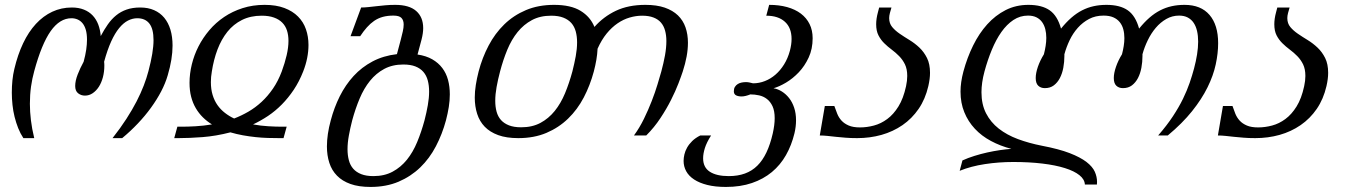

<svg xmlns="http://www.w3.org/2000/svg" viewBox="-20 -549 5481 778"><path d="M401.9 -298.8Q402.4 -294.9 402.6 -291Q402.8 -287.1 402.8 -283.2Q402.8 -258.3 397 -236.1Q391.1 -213.9 380.6 -197.5Q370.1 -181.2 355.7 -171.4Q341.3 -161.6 324.2 -161.6Q308.6 -161.6 296.7 -170.9Q284.7 -180.2 284.7 -200.7Q284.7 -221.2 294.7 -247.1Q304.7 -273 318.9 -298.8Q326.2 -325.7 329.4 -347.9Q332.5 -370.1 332.5 -388.2Q332.5 -411.6 327.7 -428.2Q322.8 -444.8 314.2 -455.1Q305.7 -465.3 294.2 -470.2Q282.7 -475.1 269.6 -475.1Q222.2 -475.1 185.3 -422.9Q148.5 -370.6 118.7 -260.8Q110.4 -231 105.7 -198Q101.1 -165.1 101.1 -128.4Q101.1 -96.2 105.3 -61.8Q109.4 -27.4 118.7 10.7H74.7Q62.5 -7.8 53.7 -29.8Q45 -51.8 39.1 -75.5Q33.2 -99.1 30.6 -124Q27.9 -148.9 27.9 -173.8Q27.9 -199.2 30.3 -223.4Q32.8 -247.6 38.1 -269.5Q51.8 -327.6 73.8 -373.8Q95.7 -419.9 125.5 -452.2Q155.3 -484.4 191.9 -501.5Q228.5 -518.6 271 -518.6Q298.9 -518.6 320.1 -510Q341.3 -501.5 355.7 -486.1Q370.1 -470.7 378.2 -449.5Q386.2 -428.2 388.2 -402.8Q401.9 -428.7 417 -450.2Q432.1 -471.7 450.7 -486.8Q469.3 -502 493.2 -510.3Q517.1 -518.6 548.3 -518.6Q580.1 -518.6 604.5 -507.8Q628.9 -497.1 645.5 -477.1Q662.1 -457 670.7 -428.5Q679.2 -399.9 679.2 -364.3Q679.2 -310.1 659.7 -244.2Q650.4 -211.9 633.1 -178.7Q615.7 -145.5 592 -112.8Q568.4 -80.1 538.8 -48.9Q509.3 -17.6 475.1 10.7H436Q468.3 -30.3 492.2 -67.4Q516.1 -104.5 533.5 -138.2Q550.8 -171.9 562.5 -202.4Q574.2 -232.9 581.5 -260.8Q602.1 -338.4 602.1 -386.2Q602.1 -432.1 585.2 -453.6Q568.4 -475.1 536.1 -475.1Q517.1 -475.1 498.5 -465.6Q480 -456.1 462.9 -435.3Q445.8 -414.6 430.4 -380.9Q415.1 -347.2 401.9 -298.8Z M716.3 -35.6Q741.2 -35.6 772.7 -37.4Q804.2 -39.1 838.9 -44.9Q818.8 -57.1 802.2 -73.5Q785.6 -89.8 773.4 -110.6Q761.2 -131.3 754.6 -156.7Q748 -182.1 748 -213.4Q748 -250.5 757.3 -288.3Q766.6 -326.2 784.4 -361.1Q802.2 -396 828.4 -426.8Q854.5 -457.5 888.2 -480.2Q921.9 -502.9 963.1 -516.1Q1004.4 -529.3 1052.2 -529.3Q1098.6 -529.3 1132.3 -516.6Q1166 -503.9 1187.7 -481.9Q1209.5 -460 1219.7 -430.4Q1230 -400.9 1230 -366.7Q1230 -340.8 1224.6 -313.7Q1219.2 -286.6 1208.5 -259.3Q1192.4 -218.3 1170.2 -185.1Q1147.9 -151.9 1121.8 -125.5Q1095.7 -99.1 1066.2 -79.3Q1036.6 -59.6 1005.4 -44.9Q1037.1 -39.1 1067.6 -37.4Q1098.1 -35.6 1123.5 -35.6H1141.6L1128.9 10.7H1110.8Q1089.4 10.7 1065.4 10Q1041.5 9.3 1015.9 6.6Q990.2 3.9 964.4 -0.7Q938.5 -5.4 913.6 -12.7Q855 2.4 800.8 6.6Q746.6 10.7 704.1 10.7H686L698.7 -35.6ZM1040.5 -485.4Q995.1 -485.4 960.4 -468Q925.8 -450.7 901.4 -420.2Q877 -389.6 861.3 -348.4Q845.7 -307.1 838.4 -259.3Q836.4 -248 835.4 -237.3Q834.5 -226.6 834.5 -216.3Q834.5 -187 841.6 -164.1Q848.6 -141.1 861.3 -123Q874 -105 891.4 -91.6Q908.7 -78.1 928.7 -68.8Q958 -80.1 986.3 -96.4Q1014.6 -112.8 1039.8 -136Q1064.9 -159.2 1085.9 -189.7Q1106.9 -220.2 1121.6 -259.3Q1134.3 -293.9 1141.6 -325.4Q1148.9 -356.9 1148.9 -383.3Q1148.9 -406.7 1142.8 -425.5Q1136.7 -444.3 1123.5 -457.5Q1110.4 -470.7 1089.8 -478Q1069.3 -485.4 1040.5 -485.4Z M1574.2 -485.8Q1549.8 -485.8 1530.8 -480.5Q1511.7 -475.1 1496.1 -464.4Q1480.5 -453.6 1466.8 -438.2Q1453.1 -422.9 1439.5 -402.3H1400.4L1443.4 -518.6Q1457.5 -518.6 1472.9 -520.3Q1488.3 -522 1505.6 -523.9Q1522.9 -525.9 1541.7 -527.6Q1560.5 -529.3 1581.5 -529.3Q1638.2 -529.3 1666.5 -504.4Q1694.8 -479.5 1694.8 -435.1Q1694.8 -414.6 1688 -388.2L1671.9 -328.1Q1707 -322.8 1731.7 -308.6Q1756.3 -294.4 1772.2 -273.4Q1788.1 -252.4 1795.4 -225.3Q1802.7 -198.2 1802.7 -166.5Q1802.7 -142.1 1798.6 -115.7Q1794.4 -89.4 1787.1 -61.5Q1772 -5.4 1746.3 43.7Q1720.7 92.8 1682.9 129.4Q1645 166 1595 187.3Q1544.9 208.5 1481.4 208.5Q1433.6 208.5 1400.1 196.5Q1366.7 184.6 1345.5 162.8Q1324.2 141.1 1314.5 110.8Q1304.7 80.6 1304.7 44.4Q1304.7 -4.4 1320.3 -61.5Q1334 -113.3 1356.9 -159.2Q1379.9 -205.1 1412.8 -241Q1445.8 -276.9 1489.5 -300Q1533.2 -323.2 1588.4 -329.6L1604 -388.2Q1608.9 -406.7 1612.3 -422.1Q1615.7 -437.5 1615.7 -449.7Q1615.7 -466.8 1606.7 -476.3Q1597.7 -485.8 1574.2 -485.8ZM1407.2 -61.5Q1398.9 -29.3 1393.6 0.2Q1388.2 29.8 1388.2 55.7Q1388.2 80.1 1393.6 100.3Q1398.9 120.6 1411.4 134.8Q1423.8 148.9 1443.8 156.7Q1463.9 164.6 1493.2 164.6Q1537.6 164.6 1570.8 146.7Q1604 128.9 1628.7 98.4Q1653.3 67.9 1670.4 26.6Q1687.5 -14.6 1700.2 -61.5Q1708.5 -93.8 1713.6 -123Q1718.8 -152.3 1718.8 -178.2Q1718.8 -202.6 1713.4 -222.9Q1708 -243.2 1695.6 -257.6Q1683.1 -272 1663.3 -279.8Q1643.6 -287.6 1614.3 -287.6Q1570.3 -287.6 1537.1 -269.8Q1503.9 -252 1479.2 -221.4Q1454.6 -190.9 1437.3 -149.7Q1419.9 -108.4 1407.2 -61.5Z M2386.2 -259.3Q2371.1 -203.1 2345.5 -154.1Q2319.8 -105 2282 -68.4Q2244.1 -31.7 2194.1 -10.5Q2144 10.7 2080.1 10.7Q2032.2 10.7 1998.8 -1.5Q1965.3 -13.7 1944.3 -35.4Q1923.3 -57.1 1913.6 -87.4Q1903.8 -117.7 1903.8 -153.8Q1903.8 -178.2 1908 -204.6Q1912.1 -231 1919.4 -259.3Q1934.1 -315.4 1960 -364.5Q1985.8 -413.6 2023.4 -450.2Q2061 -486.8 2111.3 -508.1Q2161.6 -529.3 2225.1 -529.3Q2293 -529.3 2332.5 -505.1Q2372.1 -481 2388.7 -439.9Q2425.3 -481.4 2475.8 -505.4Q2526.4 -529.3 2595.2 -529.3Q2641.1 -529.3 2673.6 -518.1Q2706.1 -506.8 2727.1 -486.6Q2748 -466.3 2757.8 -438Q2767.6 -409.7 2767.6 -375.5Q2767.6 -349.1 2762.2 -319.8Q2756.8 -290.5 2746.6 -259.3Q2740.7 -241.2 2729 -210.7Q2717.3 -180.2 2699.2 -144.3Q2681.2 -108.4 2656.2 -70.6Q2631.3 -32.7 2598.6 0H2548.8Q2571.3 -30.8 2589.1 -67.1Q2606.9 -103.5 2620.8 -139.4Q2634.8 -175.3 2644.3 -207Q2653.8 -238.8 2659.7 -259.3Q2668.9 -293.5 2674.6 -324.7Q2680.2 -356 2680.2 -382.8Q2680.2 -405.8 2675 -424.8Q2669.9 -443.8 2658.4 -457.3Q2647 -470.7 2628.2 -478Q2609.4 -485.4 2582 -485.4Q2557.1 -485.4 2531.7 -478Q2506.3 -470.7 2482.7 -454.6Q2459 -438.5 2438.2 -413.1Q2417.5 -387.7 2401.4 -351.6Q2400.4 -329.6 2396.5 -306.6Q2392.6 -283.7 2386.2 -259.3ZM2299.3 -259.3Q2307.6 -292 2313 -321.5Q2318.4 -351.1 2318.4 -377.4Q2318.4 -401.4 2313 -421.4Q2307.6 -441.4 2295.2 -455.6Q2282.7 -469.7 2262.7 -477.5Q2242.7 -485.4 2213.4 -485.4Q2168.5 -485.4 2135.3 -467.5Q2102.1 -449.7 2077.4 -419.2Q2052.7 -388.7 2035.6 -347.4Q2018.6 -306.2 2006.3 -259.3Q1997.6 -226.6 1992.2 -196.5Q1986.8 -166.5 1986.8 -140.6Q1986.8 -116.2 1992.2 -96.4Q1997.6 -76.7 2010 -62.7Q2022.5 -48.8 2042.5 -41Q2062.5 -33.2 2091.8 -33.2Q2136.7 -33.2 2169.9 -51Q2203.1 -68.8 2227.8 -99.4Q2252.4 -129.9 2269.5 -171.1Q2286.6 -212.4 2299.3 -259.3Z M3180.7 -343.3Q3184.1 -356.4 3185.8 -368.2Q3187.5 -379.9 3187.5 -391.1Q3187.5 -436.5 3160.4 -460.9Q3133.3 -485.4 3085 -485.4L3096.7 -529.3Q3136.7 -529.3 3169.4 -520.3Q3202.1 -511.2 3225.1 -493.9Q3248 -476.6 3260.5 -451.4Q3272.9 -426.3 3272.9 -394Q3272.9 -350.6 3256.8 -315.9Q3240.7 -281.2 3216.6 -255.9Q3192.4 -230.5 3164.8 -214.1Q3137.2 -197.8 3114.3 -191.4Q3131.8 -188.5 3148.2 -178.2Q3164.6 -168 3177.5 -151.6Q3190.4 -135.3 3198 -112.5Q3205.6 -89.8 3205.6 -61.5Q3205.6 -35.6 3199.2 -8.8Q3187.5 39.6 3164.8 79.6Q3142.1 119.6 3107.7 148.2Q3073.2 176.8 3026.9 192.6Q2980.5 208.5 2921.4 208.5Q2877.9 208.5 2845.9 200.4Q2814 192.4 2792.5 178.2Q2771 164.1 2760.5 144.8Q2750 125.5 2750 103Q2750 90.8 2753.2 76.9Q2756.3 63 2764.2 49.1Q2772 35.2 2784.9 22.5Q2797.9 9.8 2817.4 0H2861.3Q2843.3 28.3 2836.2 51Q2829.1 73.7 2829.1 92.3Q2829.1 129.4 2856.4 147Q2883.8 164.6 2933.1 164.6Q2969.7 164.6 2998.5 154.1Q3027.3 143.6 3048.8 122.3Q3070.3 101.1 3085.7 68.6Q3101.1 36.1 3111.3 -8.3Q3119.1 -43 3119.1 -69.8Q3119.1 -99.6 3110.4 -118.4Q3101.6 -137.2 3087.6 -147.9Q3073.7 -158.7 3055.9 -162.6Q3038.1 -166.5 3020.5 -166.5Q3010.7 -162.6 3001.7 -160.4Q2992.7 -158.2 2984.9 -158.2Q2971.2 -158.2 2962.4 -162.8Q2953.6 -167.5 2953.6 -179.2Q2953.6 -189.9 2958 -197Q2962.4 -204.1 2969.5 -208.5Q2976.6 -212.9 2985.4 -214.6Q2994.1 -216.3 3002.9 -216.3Q3010.7 -216.3 3017.8 -214.6Q3024.9 -212.9 3031.2 -211.4Q3056.2 -211.4 3079.3 -220.5Q3102.5 -229.5 3122.3 -246.6Q3142.1 -263.7 3157.2 -288.1Q3172.4 -312.5 3180.7 -343.3Z M3464.8 -32.7Q3492.7 -32.7 3521.2 -40.3Q3549.8 -47.9 3575.2 -66.7Q3600.6 -85.4 3620.6 -117.7Q3640.6 -149.9 3651.4 -199.7Q3656.2 -222.2 3656.2 -241.2Q3656.2 -269 3647 -288.1Q3637.7 -307.1 3623.5 -321.5Q3609.4 -335.9 3593.3 -347.9Q3577.1 -359.9 3563 -373.8Q3548.8 -387.7 3539.6 -405.8Q3530.3 -423.8 3530.3 -450.7Q3530.3 -461.4 3532 -473.6Q3533.7 -485.8 3537.6 -500L3542.5 -518.6H3592.3L3585.9 -496.1Q3583 -484.9 3583 -475.6Q3583 -454.1 3595.2 -439.5Q3607.4 -424.8 3626 -412.1Q3644.5 -399.4 3665.8 -386.5Q3687 -373.5 3705.6 -356Q3724.1 -338.4 3736.3 -314Q3748.5 -289.6 3748.5 -253.9Q3748.5 -241.7 3746.8 -228.5Q3745.1 -215.3 3741.7 -200.2Q3729.5 -147.5 3702.4 -107.9Q3675.3 -68.4 3637 -42Q3598.6 -15.6 3551.8 -2.4Q3504.9 10.7 3453.1 10.7Q3427.7 10.7 3406.5 9Q3385.3 7.3 3366.9 5.4Q3348.6 3.4 3332.8 1.7Q3316.9 0 3301.8 0L3322.3 -119.6H3360.8Q3366.2 -103.5 3372.6 -87.9Q3378.9 -72.3 3390.1 -60.1Q3401.4 -47.9 3419.2 -40.3Q3437 -32.7 3464.8 -32.7Z M4609.4 -322.3Q4609.4 -297.9 4605 -274.4Q4600.6 -251 4591.1 -232.7Q4581.5 -214.4 4566.7 -203.1Q4551.8 -191.9 4530.3 -191.9Q4513.7 -191.9 4503.4 -201.7Q4493.2 -211.4 4493.2 -232.9Q4493.2 -252.4 4502 -278.1Q4510.7 -303.7 4526.4 -329.1Q4530.8 -345.7 4533.4 -362.3Q4536.1 -378.9 4536.1 -394.5Q4536.1 -413.6 4531.7 -430.2Q4527.3 -446.8 4517.3 -459.2Q4507.3 -471.7 4491.2 -478.8Q4475.1 -485.8 4451.7 -485.8Q4418.9 -485.8 4393.1 -472.2Q4367.2 -458.5 4347.4 -436.3Q4327.6 -414.1 4314.2 -386Q4300.8 -357.9 4293 -329.1V-322.3Q4293 -297.9 4288.6 -274.4Q4284.2 -251 4274.7 -232.7Q4265.1 -214.4 4250.2 -203.1Q4235.4 -191.9 4213.9 -191.9Q4197.3 -191.9 4187 -201.7Q4176.8 -211.4 4176.8 -232.9Q4176.8 -252.4 4185.5 -278.1Q4194.3 -303.7 4210 -329.1Q4214.4 -346.2 4217 -363Q4219.7 -379.9 4219.7 -395.5Q4219.7 -414.6 4215.6 -430.9Q4211.4 -447.3 4202.6 -459.5Q4193.8 -471.7 4179.7 -478.8Q4165.5 -485.8 4145.5 -485.8Q4113.3 -485.8 4086.4 -468Q4059.6 -450.2 4037.8 -419.4Q4016.1 -388.7 3999 -347.4Q3981.9 -306.2 3969.2 -259.3Q3957 -213.9 3957 -175.3Q3957 -126 3975.6 -89.8Q3994.1 -53.7 4027.1 -27.8Q4060.1 -2 4104.7 14.6Q4149.4 31.2 4201.7 41.5Q4271 54.7 4314.5 71.5Q4357.9 88.4 4382.6 107.4Q4407.2 126.5 4416.3 147Q4425.3 167.5 4425.3 188Q4425.3 190.9 4425 193.6Q4424.8 196.3 4424.8 198.7H4376Q4375 177.7 4354 160.9Q4333 144 4294.9 132.1Q4256.8 120.1 4203.9 113.8Q4150.9 107.4 4085.9 107.4Q4026.9 107.4 3970.7 116Q3914.6 124.5 3868.7 143.1L3879.9 101.1Q3902.3 90.8 3928.2 82.8Q3954.1 74.7 3980.5 68.8Q4006.8 63 4032 59.3Q4057.1 55.7 4078.1 54.2Q4033.2 42.5 3995.4 22.2Q3957.5 2 3930.2 -27.3Q3902.8 -56.6 3887.5 -94.2Q3872.1 -131.8 3872.1 -177.7Q3872.1 -215.3 3883.8 -259.3Q3898.9 -315.4 3923.1 -364.5Q3947.3 -413.6 3980.2 -450.2Q4013.2 -486.8 4054.9 -508.1Q4096.7 -529.3 4147 -529.3Q4202.1 -529.3 4233.6 -507.1Q4265.1 -484.9 4279.3 -433.1Q4300.3 -459 4321.3 -477.3Q4342.3 -495.6 4364.7 -507.1Q4387.2 -518.6 4411.4 -523.9Q4435.5 -529.3 4463.4 -529.3Q4518.6 -529.3 4550 -507.1Q4581.5 -484.9 4595.7 -433.1Q4616.7 -459 4637.7 -477.3Q4658.7 -495.6 4681.2 -507.1Q4703.6 -518.6 4727.8 -523.9Q4752 -529.3 4779.8 -529.3Q4846.2 -529.3 4881.1 -488.5Q4916 -447.8 4916 -374Q4916 -333 4906.2 -287.8Q4896.5 -242.7 4873 -195.1Q4849.6 -147.5 4810.3 -98.4Q4771 -49.3 4711.9 0H4672.9Q4708.5 -41 4732.9 -78.1Q4757.3 -115.2 4773.7 -148.9Q4790 -182.6 4800.5 -213.1Q4811 -243.7 4818.4 -271.5Q4826.2 -300.8 4830.6 -328.4Q4835 -356 4835 -380.4Q4835 -403.8 4830.6 -423.1Q4826.2 -442.4 4816.9 -456.3Q4807.6 -470.2 4793 -478Q4778.3 -485.8 4757.8 -485.8Q4730 -485.8 4706.1 -472.2Q4682.1 -458.5 4663.3 -436.3Q4644.5 -414.1 4630.9 -386Q4617.2 -357.9 4609.4 -329.1Z M5078.1 -32.7Q5106 -32.7 5134.5 -40.3Q5163.1 -47.9 5188.5 -66.7Q5213.9 -85.4 5233.9 -117.7Q5253.9 -149.9 5264.6 -199.7Q5269.5 -222.2 5269.5 -241.2Q5269.5 -269 5260.3 -288.1Q5251 -307.1 5236.8 -321.5Q5222.7 -335.9 5206.5 -347.9Q5190.4 -359.9 5176.3 -373.8Q5162.1 -387.7 5152.8 -405.8Q5143.6 -423.8 5143.6 -450.7Q5143.6 -461.4 5145.3 -473.6Q5147 -485.8 5150.9 -500L5155.8 -518.6H5205.6L5199.2 -496.1Q5196.3 -484.9 5196.3 -475.6Q5196.3 -454.1 5208.5 -439.5Q5220.7 -424.8 5239.3 -412.1Q5257.8 -399.4 5279.1 -386.5Q5300.3 -373.5 5318.8 -356Q5337.4 -338.4 5349.6 -314Q5361.8 -289.6 5361.8 -253.9Q5361.8 -241.7 5360.1 -228.5Q5358.4 -215.3 5355 -200.2Q5342.8 -147.5 5315.7 -107.9Q5288.6 -68.4 5250.2 -42Q5211.9 -15.6 5165 -2.4Q5118.2 10.7 5066.4 10.7Q5041 10.7 5019.8 9Q4998.5 7.3 4980.2 5.4Q4961.9 3.4 4946 1.7Q4930.2 0 4915 0L4935.5 -119.6H4974.1Q4979.5 -103.5 4985.8 -87.9Q4992.2 -72.3 5003.4 -60.1Q5014.6 -47.9 5032.5 -40.3Q5050.3 -32.7 5078.1 -32.7Z"/></svg>

Font: Arian AMU Serif
Style: Italic
Weight: 400
Italic angle: -15°
Designer: Ruben Hakobyan (Tarumian)
Foundry: Ruben Hakobyan (Tarumian)
Version: Version 1.002